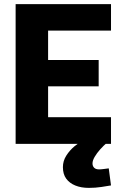

<svg xmlns="http://www.w3.org/2000/svg" viewBox="-20 -700 591 934"><path d="M56 0V-680H520V-551H214V-408H460V-280H214V-130H520V0ZM412 214Q375 214 346.5 202.5Q318 191 302 169Q286 147 286 113Q286 83 302.5 57Q319 31 342.5 11.5Q366 -8 389 -20L503 -8Q484 8 467.5 26.5Q451 45 440.5 63Q430 81 430 95Q430 108 438 116Q446 124 462 124Q472 124 486 122Q500 120 509 119L520 202Q503 205 473.5 209.5Q444 214 412 214Z"/></svg>

Font: Cairo ExtraBold
Style: Regular
Weight: 800
Designer: Mohamed Gaber, Accademia di Belle Arti di Urbino
Foundry: Kief Type Foundry, Accademia di Belle Arti di Urbino
Version: Version 3.117